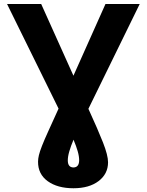

<svg xmlns="http://www.w3.org/2000/svg" viewBox="-20 -748 752 983"><path d="M16.1 -727.5H190.9L356 -360.4L520 -727.5H695.3L432.6 -190.9Q481.4 -84.5 507.3 -18.6Q533.2 47.4 533.2 83Q533.2 142.1 484.9 179Q436.5 215.8 356 215.8Q274.4 215.8 224.4 179.7Q174.3 143.6 174.8 79.6Q174.8 64.9 179.2 46.4Q183.6 27.8 195.1 -1.5Q206.5 -30.8 227.3 -76.4Q248 -122.1 279.8 -191.9ZM327.1 73.2Q327.1 108.9 356 109.4Q384.8 108.9 385.3 72.8Q385.3 52.2 377.7 25.9Q370.1 -0.5 356.4 -32.7Q342.8 -0.5 335 26.4Q327.1 53.2 327.1 73.2Z"/></svg>

Font: Inter Tight
Style: Bold
Weight: 700
Designer: Rasmus Andersson
Foundry: rsms
Version: Version 3.004; ttfautohint (v1.8.4.7-5d5b)